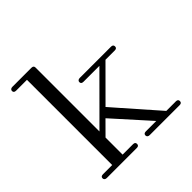

<svg xmlns="http://www.w3.org/2000/svg" viewBox="-184 -899 1068 1068"><g transform="rotate(-45 350.0 -365.0)"><path d="M57.1 -700.2Q39.1 -700.2 39.1 -714.8Q39.1 -721.7 43.9 -725.8Q48.8 -730 57.1 -730H207Q224.1 -730 224.1 -714.8V-211.9L481.9 -470.2H356.9Q338.9 -470.2 338.9 -484.9Q338.9 -491.7 343.8 -495.8Q348.6 -500 356.9 -500H603Q620.1 -500 620.1 -484.9Q620.1 -470.2 603 -470.2H529.8L344.2 -284.2L567.9 -29.8H643.1Q660.2 -29.8 660.2 -15.1Q660.2 0 643.1 0H407.2Q398.9 0 394 -4.2Q389.2 -8.3 389.2 -15.1Q389.2 -29.8 407.2 -29.8H488.8L299.8 -240.2L224.1 -164.1V-29.8H306.2Q323.2 -29.8 323.2 -15.1Q323.2 0 306.2 0H69.8Q61.5 0 56.6 -4.2Q51.8 -8.3 51.8 -15.1Q51.8 -29.8 69.8 -29.8H142.1V-700.2Z"/></g></svg>

Font: Director Light
Style: Regular
Weight: 100
Designer: Ange Degheest & May Jolivet & Justine Herbel
Foundry: Velvetyne Type Foundry
Version: Version 1.000;FEAKit 1.0